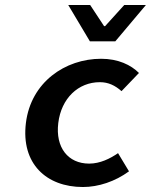

<svg xmlns="http://www.w3.org/2000/svg" viewBox="-20 -739 606 771"><path d="M84 -245C64 -82 166 12 313 12C375 12 442 -10 498 -51L454 -124C422 -102 382 -82 338 -82C253 -82 202 -147 214 -245C226 -344 294 -409 381 -409C415 -409 442 -396 468 -373L538 -446C506 -478 455 -503 386 -503C242 -503 104 -409 84 -245ZM341 -573H443L566 -719H479L402 -634H398L342 -719H254Z"/></svg>

Font: Falling Sky
Style: ExtObl
Weight: 400
Designer: Paul D. Hunt
Foundry: Adobe Systems Incorporated
Version: Version 1.02